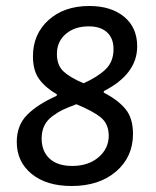

<svg xmlns="http://www.w3.org/2000/svg" viewBox="-20 -613 522 641"><path d="M278 -593Q351 -593 394.5 -557Q438 -521 438 -458Q438 -366 327 -309L326 -304Q373 -280 398.5 -249.5Q424 -219 424 -166Q424 -89 367.5 -40.5Q311 8 219 8Q135 8 85.5 -32.5Q36 -73 36 -139Q36 -195 71 -230Q106 -265 169 -293L170 -298Q132 -320 111 -348.5Q90 -377 90 -425Q90 -499 142 -546Q194 -593 278 -593ZM276 -525Q229 -525 199.5 -499.5Q170 -474 170 -433Q170 -395 192 -374.5Q214 -354 259 -335Q306 -356 332.5 -381.5Q359 -407 359 -449Q359 -485 337.5 -505Q316 -525 276 -525ZM235 -265Q208 -255 191 -247Q174 -239 155.5 -225.5Q137 -212 128 -193.5Q119 -175 119 -151Q119 -108 145.5 -83.5Q172 -59 221 -59Q275 -59 309 -88Q343 -117 343 -160Q343 -199 317 -220.5Q291 -242 235 -265Z"/></svg>

Font: Alegreya Sans SC Medium
Style: Italic
Weight: 500
Italic angle: -7°
Designer: Juan Pablo del Peral
Foundry: Huerta Tipografica
Version: Version 2.007